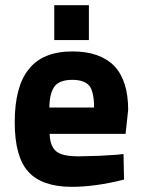

<svg xmlns="http://www.w3.org/2000/svg" viewBox="-20 -711 550 743"><path d="M258 12Q349 12 460 -16L458 -115L430 -112Q383 -109 363 -108Q301 -106 284 -106Q243 -106 219 -114Q195 -122 185 -140Q173 -160 172 -193H466L476 -286Q476 -399 422 -456Q366 -512 261 -512Q146 -512 92 -444Q37 -377 37 -238Q37 -105 89 -47Q142 12 258 12ZM344 -295H171Q172 -352 192 -378Q212 -402 260 -402Q306 -402 326 -379Q344 -355 344 -295ZM190 -691V-556H324V-691Z"/></svg>

Font: Online Auction - Bold
Style: Bold
Weight: 500
Designer: Mohamed Mostafa, the designer of Online Auction
Foundry: Kief Type Foundry
Version: ""